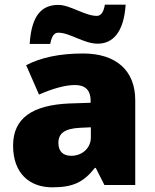

<svg xmlns="http://www.w3.org/2000/svg" viewBox="-20 -792 663 822"><path d="M107 -604H195C203 -647 218 -652 230 -652C279 -652 339 -605 398 -605C462 -605 510 -652 518 -772H429C422 -730 406 -724 394 -724C344 -724 280 -771 230 -771C158 -771 115 -726 107 -604ZM336 -563C236 -563 156 -546 92 -513L147 -387C201 -411 257 -428 301 -428C342 -428 368 -409 368 -360V-352L276 -349C120 -342 36 -287 36 -169C36 -48 108 10 204 10C296 10 339 -14 386 -73H390L427 0H559V-363C559 -491 476 -563 336 -563ZM325 -245 369 -247V-204C369 -157 331 -125 285 -125C252 -125 230 -142 230 -180C230 -220 255 -242 325 -245Z"/></svg>

Font: Noto Sans Bengali Black
Style: Regular
Weight: 900
Designer: Jelle Bosma - Monotype Design Team
Foundry: Monotype Imaging Inc.
Version: Version 2.003